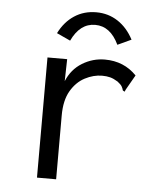

<svg xmlns="http://www.w3.org/2000/svg" viewBox="-49 -686 598 729"><g transform="rotate(5 250.0 -321.5)"><path d="M119 -457H194L192 -373Q211 -419 251 -443.5Q291 -468 337 -468Q410 -468 458 -418L426 -362L422 -353L415 -357Q413 -365 409 -372Q405 -379 392 -389Q376 -399 362.5 -402.5Q349 -406 332 -406Q299 -406 266.5 -389Q234 -372 213 -336Q192 -300 192 -242V1H119ZM199 -528 147 -552Q169 -596 205.5 -620Q242 -644 289 -644Q335 -644 371.5 -620Q408 -596 431 -552L379 -528Q347 -596 289 -596Q231 -596 199 -528Z"/></g></svg>

Font: Inconsolata Nerd Font Mono
Style: Regular
Weight: 400
Monospace: yes
Designer: Raph Levien, Cyreal, Brenton Simpson
Foundry: Raph Levien, Cyreal, Google
Version: Version 3.000; ttfautohint (v1.8.3);Nerd Fonts 3.0.2